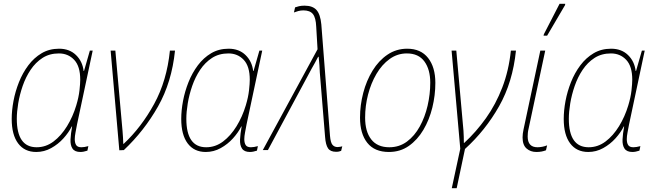

<svg xmlns="http://www.w3.org/2000/svg" viewBox="-20 -795 3487 1017"><path d="M172 10Q110 10 76 -35.5Q42 -81 42 -165Q42 -210 51.5 -260.5Q61 -311 80.5 -360Q100 -409 130 -449Q160 -489 200.5 -513Q241 -537 293 -537Q348 -537 382.5 -503.5Q417 -470 423 -419H425L456 -527H471L388 -136Q384 -114 380 -93.5Q376 -73 376 -58Q376 -38 383.5 -26.5Q391 -15 411 -15Q418 -15 428 -16.5Q438 -18 448 -21L443 3Q422 10 406 10Q376 10 364 -8Q352 -26 353.5 -56.5Q355 -87 362 -125H360Q344 -93 316 -62Q288 -31 251 -10.5Q214 10 172 10ZM174 -15Q223 -15 263.5 -45.5Q304 -76 335 -126.5Q366 -177 384 -237Q397 -280 401 -316.5Q405 -353 405 -373Q405 -444 373 -478Q341 -512 292 -512Q242 -512 205 -488Q168 -464 142 -425Q116 -386 100 -339.5Q84 -293 76.5 -247.5Q69 -202 69 -166Q69 -15 174 -15Z M612 1 566 -527H591L629 -102Q630 -87 631.5 -67.5Q633 -48 633 -33H635Q729 -121 796.5 -244.5Q864 -368 880 -527H907Q890 -360 817 -231Q744 -102 636 0Z M1070 10Q1008 10 974 -35.5Q940 -81 940 -165Q940 -210 949.5 -260.5Q959 -311 978.5 -360Q998 -409 1028 -449Q1058 -489 1098.5 -513Q1139 -537 1191 -537Q1246 -537 1280.5 -503.5Q1315 -470 1321 -419H1323L1354 -527H1369L1286 -136Q1282 -114 1278 -93.5Q1274 -73 1274 -58Q1274 -38 1281.5 -26.5Q1289 -15 1309 -15Q1316 -15 1326 -16.5Q1336 -18 1346 -21L1341 3Q1320 10 1304 10Q1274 10 1262 -8Q1250 -26 1251.5 -56.5Q1253 -87 1260 -125H1258Q1242 -93 1214 -62Q1186 -31 1149 -10.5Q1112 10 1070 10ZM1072 -15Q1121 -15 1161.5 -45.5Q1202 -76 1233 -126.5Q1264 -177 1282 -237Q1295 -280 1299 -316.5Q1303 -353 1303 -373Q1303 -444 1271 -478Q1239 -512 1190 -512Q1140 -512 1103 -488Q1066 -464 1040 -425Q1014 -386 998 -339.5Q982 -293 974.5 -247.5Q967 -202 967 -166Q967 -15 1072 -15Z M1760 9Q1730 9 1717.5 -9.5Q1705 -28 1702 -69L1674 -411Q1673 -436 1672 -449.5Q1671 -463 1670 -472.5Q1669 -482 1668 -494H1665Q1657 -478 1648 -462Q1639 -446 1630 -430L1399 0H1372L1662 -534L1655 -653Q1653 -701 1637.5 -720.5Q1622 -740 1587 -740Q1573 -740 1560 -736.5Q1547 -733 1537 -729L1543 -756Q1551 -759 1563.5 -762Q1576 -765 1593 -765Q1636 -765 1656.5 -742Q1677 -719 1682 -666L1728 -75Q1731 -40 1741 -28Q1751 -16 1768 -16Q1775 -16 1782 -17.5Q1789 -19 1793 -20L1787 4Q1782 6 1776 7.5Q1770 9 1760 9Z M2040 10Q1964 10 1925.5 -38.5Q1887 -87 1887 -172Q1887 -238 1904 -303Q1921 -368 1953.5 -421Q1986 -474 2032.5 -505.5Q2079 -537 2137 -537Q2209 -537 2247.5 -488Q2286 -439 2286 -356Q2286 -290 2270 -225Q2254 -160 2222.5 -107Q2191 -54 2145.5 -22Q2100 10 2040 10ZM2042 -15Q2095 -15 2135.5 -45Q2176 -75 2203.5 -125Q2231 -175 2245 -235.5Q2259 -296 2259 -357Q2259 -427 2228 -469.5Q2197 -512 2135 -512Q2085 -512 2044 -482.5Q2003 -453 1974 -403.5Q1945 -354 1929.5 -294Q1914 -234 1914 -172Q1914 -98 1946.5 -56.5Q1979 -15 2042 -15Z M2373 202 2418 -7 2372 -527H2397L2435 -102Q2436 -87 2436.5 -69.5Q2437 -52 2437 -38H2439Q2502 -96 2554 -169Q2606 -242 2640.5 -331.5Q2675 -421 2686 -527H2713Q2696 -360 2623.5 -232Q2551 -104 2443 -6L2399 202Z M2821 10Q2790 10 2769 -8.5Q2748 -27 2748 -67Q2748 -86 2753 -109L2842 -527H2868L2780 -114Q2777 -102 2776 -91.5Q2775 -81 2775 -72Q2775 -15 2827 -15Q2839 -15 2852 -17.5Q2865 -20 2878 -25L2872 1Q2862 5 2849.5 7.5Q2837 10 2821 10ZM2859 -606 2861 -614 2944 -775H2974L2973 -768L2878 -606Z M3096 10Q3034 10 3000 -35.5Q2966 -81 2966 -165Q2966 -210 2975.5 -260.5Q2985 -311 3004.5 -360Q3024 -409 3054 -449Q3084 -489 3124.5 -513Q3165 -537 3217 -537Q3272 -537 3306.5 -503.5Q3341 -470 3347 -419H3349L3380 -527H3395L3312 -136Q3308 -114 3304 -93.5Q3300 -73 3300 -58Q3300 -38 3307.5 -26.5Q3315 -15 3335 -15Q3342 -15 3352 -16.5Q3362 -18 3372 -21L3367 3Q3346 10 3330 10Q3300 10 3288 -8Q3276 -26 3277.5 -56.5Q3279 -87 3286 -125H3284Q3268 -93 3240 -62Q3212 -31 3175 -10.5Q3138 10 3096 10ZM3098 -15Q3147 -15 3187.5 -45.5Q3228 -76 3259 -126.5Q3290 -177 3308 -237Q3321 -280 3325 -316.5Q3329 -353 3329 -373Q3329 -444 3297 -478Q3265 -512 3216 -512Q3166 -512 3129 -488Q3092 -464 3066 -425Q3040 -386 3024 -339.5Q3008 -293 3000.5 -247.5Q2993 -202 2993 -166Q2993 -15 3098 -15Z"/></svg>

Font: Noto Sans SemiCondensed Thin
Style: Italic
Weight: 100
Width: 4
Italic angle: -12°
Designer: Monotype Design Team
Foundry: Monotype Imaging Inc.
Version: Version 2.013; ttfautohint (v1.8.4.7-5d5b)